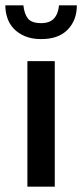

<svg xmlns="http://www.w3.org/2000/svg" viewBox="-26 -702 309 722"><path d="M77 0V-472H180V0ZM62 -682Q65 -651 78.5 -633Q92 -615 129 -615Q161 -615 177 -632.5Q193 -650 196 -682H263Q263 -626 228.5 -590.5Q194 -555 129 -555Q93 -555 67.5 -566Q42 -577 25.5 -594.5Q9 -612 1.5 -635Q-6 -658 -6 -682Z"/></svg>

Font: Ek Mukta Medium
Style: Regular
Weight: 500
Designer: Girish Dalvi and Yashodeep Gholap
Foundry: Ek Type
Version: Version 2.538;PS 1.002;hotconv 16.6.51;makeotf.lib2.5.65220;